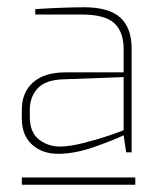

<svg xmlns="http://www.w3.org/2000/svg" viewBox="-20 -779 446 528"><path d="M160 -580H320V-644Q320 -691 294.5 -715Q269 -739 205 -739H77V-754Q159 -759 211 -759Q280 -759 311 -730.5Q342 -702 342 -645V-360H327L320 -407Q296 -395 241 -375.5Q186 -356 140 -356Q96 -356 68 -381.5Q40 -407 40 -453V-477Q40 -525 71 -552.5Q102 -580 160 -580ZM320 -421V-567L157 -561Q107 -560 84.5 -537Q62 -514 62 -476V-458Q62 -415 87 -395.5Q112 -376 145 -376Q171 -376 210.5 -386Q250 -396 280.5 -406.5Q311 -417 320 -421ZM40 -291H352V-271H40Z"/></svg>

Font: Exo Thin
Style: Regular
Weight: 250
Designer: Natanael Gama
Foundry: Natanael Gama
Version: Version 1.500; ttfautohint (v1.6)